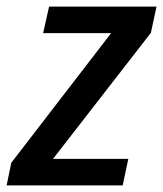

<svg xmlns="http://www.w3.org/2000/svg" viewBox="-37 -559 492 579"><path d="M-17 0 -3 -68 298 -459H93L111 -539H435L418 -460L123 -80H350L333 0Z"/></svg>

Font: Noto Sans Display Medium
Style: Italic
Weight: 500
Italic angle: -12°
Designer: Monotype Design Team
Foundry: Monotype Imaging Inc.
Version: Version 2.003